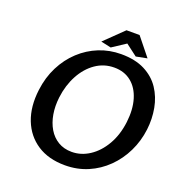

<svg xmlns="http://www.w3.org/2000/svg" viewBox="-156 -1024 1108 1173"><g transform="rotate(20 397.5 -438.0)"><path d="M394 14Q287 14 213.8 -34Q140.5 -82 107.2 -167.2Q74 -252.5 88 -364Q98.5 -449 133.8 -518.5Q169 -588 223 -638Q277 -688 344.2 -715Q411.5 -742 487 -742Q578.5 -742 641 -710Q703.5 -678 739.5 -623.8Q775.5 -569.5 788 -502Q800.5 -434.5 792 -364Q782.5 -285.5 749.2 -217Q716 -148.5 663.2 -96.5Q610.5 -44.5 542.2 -15.2Q474 14 394 14ZM405 -77Q466 -77 520.2 -112.5Q574.5 -148 612 -212.8Q649.5 -277.5 660 -364Q670 -448.5 650.5 -513.2Q631 -578 586 -614.2Q541 -650.5 475.5 -650.5Q408.5 -650.5 354.5 -613Q300.5 -575.5 265.5 -510.5Q230.5 -445.5 220.5 -364Q213.5 -306 222.2 -254.2Q231 -202.5 254.5 -162.8Q278 -123 316 -100Q354 -77 405 -77ZM411.5 -758 345.5 -772.5 466.5 -890H551.5L646 -772.5L574 -758.5L499 -815.5Z"/></g></svg>

Font: Expletus Sans SemiBold
Style: Italic
Weight: 600
Italic angle: -7°
Version: Version 7.500